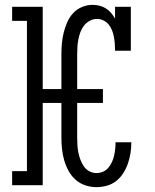

<svg xmlns="http://www.w3.org/2000/svg" viewBox="-20 -763 640 791"><path d="M377 8Q354 8 331.5 0.5Q309 -7 291.5 -22.5Q274 -38 262.5 -59Q251 -80 244.5 -102.5Q238 -125 235.5 -148.5Q233 -172 233 -195V-339H156V0H30V-58H91V-677H30V-735H156V-396H233V-540Q233 -562 235 -584.5Q237 -607 242.5 -629Q248 -651 257 -671.5Q266 -692 281 -708.5Q296 -725 317.5 -734Q339 -743 361 -743Q376 -743 390 -739.5Q404 -736 416 -728.5Q428 -721 437.5 -710Q447 -699 454 -686V-735H519V-554H454Q454 -568 453 -582Q452 -596 449.5 -610Q447 -624 442 -637Q437 -650 428.5 -661Q420 -672 407 -678.5Q394 -685 380 -685Q364 -685 350 -677.5Q336 -670 326.5 -658Q317 -646 311.5 -631.5Q306 -617 303 -601.5Q300 -586 299 -570.5Q298 -555 298 -540V-396H404V-339H298V-195Q298 -180 299 -164.5Q300 -149 303 -134Q306 -119 311.5 -104.5Q317 -90 325.5 -77.5Q334 -65 348 -57.5Q362 -50 377 -50Q391 -50 404 -55.5Q417 -61 426 -71.5Q435 -82 441 -95Q447 -108 450 -121.5Q453 -135 454.5 -148.5Q456 -162 456 -176Q456 -176 456 -176.5Q456 -177 456 -177H521Q521 -177 521 -176.5Q521 -176 521 -175Q521 -153 517.5 -131.5Q514 -110 507 -89.5Q500 -69 488 -50Q476 -31 459 -17.5Q442 -4 420.5 2Q399 8 377 8Z"/></svg>

Font: Iosevka Curly Slab LtEx
Style: Regular
Weight: 300
Width: 7
Monospace: yes
Designer: Belleve Invis
Foundry: Belleve Invis
Version: Version 11.1.0; ttfautohint (v1.8.3)